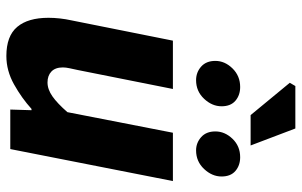

<svg xmlns="http://www.w3.org/2000/svg" viewBox="-188 -724 925 588"><g transform="rotate(90 274.0 -430.5)"><path d="M152 12Q91 12 63 -21Q35 -54 35 -117Q35 -134 37 -152Q39 -170 43 -188L105 -498H253L195 -207Q192 -193 189.5 -181.5Q187 -170 187 -161Q187 -138 199.5 -126Q212 -114 233 -114Q254 -114 275.5 -129Q297 -144 324 -175L387 -498H535L437 0H316L318 -65H314Q281 -35 239 -11.5Q197 12 152 12ZM226 -569Q202 -569 184.5 -584.5Q167 -600 167 -628Q167 -657 190 -680.5Q213 -704 247 -704Q272 -704 289 -689.5Q306 -675 306 -647Q306 -618 283 -593.5Q260 -569 226 -569ZM441 -569Q418 -569 400.5 -584.5Q383 -600 383 -628Q383 -657 405.5 -680.5Q428 -704 462 -704Q487 -704 504 -689.5Q521 -675 521 -647Q521 -618 498 -593.5Q475 -569 441 -569ZM333 -736 234 -856 244 -873H374L426 -736Z"/></g></svg>

Font: Source Sans 3 ExtraLight ExtraBold
Style: Italic
Weight: 800
Italic angle: -11°
Version: Version 3.052;hotconv 1.1.0;makeotfexe 2.6.0